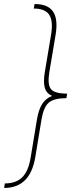

<svg xmlns="http://www.w3.org/2000/svg" viewBox="-41 -785 394 949"><path d="M287.1 -299.8Q225.6 -299.8 200 -277.6Q174.3 -255.4 164.1 -194.3L133.3 -7.8Q107.9 144 -20.5 144L-17.1 121.6Q38.6 121.6 69.3 90.8Q100.1 60.1 110.8 -7.8L141.6 -194.3Q149.4 -242.2 167 -270.3Q184.6 -298.3 216.3 -311Q188.5 -323.2 180.4 -351.1Q172.4 -378.9 180.2 -426.8L211.4 -613.3Q222.7 -681.6 202.1 -712.2Q181.6 -742.7 126 -742.7L129.9 -765.1Q195.8 -765.1 221.2 -727.8Q246.6 -690.4 233.9 -613.3L202.6 -426.8Q192.9 -366.2 211.2 -344.2Q229.5 -322.3 291 -322.3Z"/></svg>

Font: Inter Display Thin
Style: Italic
Weight: 100
Italic angle: -9.39999°
Designer: Rasmus Andersson
Foundry: rsms
Version: Version 4.000;git-a52131595